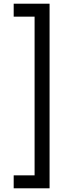

<svg xmlns="http://www.w3.org/2000/svg" viewBox="-20 -852 396 1038"><path d="M54 96V166H248V-832H54V-762H167V96Z"/></svg>

Font: Noto Sans Devanagari UI
Style: Regular
Weight: 400
Designer: Jelle Bosma - Monotype Design Team
Foundry: Monotype Imaging Inc.
Version: Version 2.003